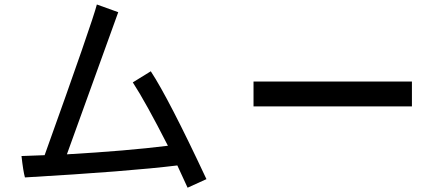

<svg xmlns="http://www.w3.org/2000/svg" viewBox="-20 -790 2040 876"><path d="M921.9 27.3 835.9 66.4 789.1 -35.2Q566.4 -7.8 93.8 19.5Q85.9 -7.8 78.1 -78.1L183.6 -82Q402.3 -691.4 421.9 -769.5L519.5 -734.4L285.2 -85.9Q558.6 -101.6 746.1 -125Q644.5 -324.2 585.9 -414.1L668 -464.8Q750 -339.8 921.9 27.3Z M1859.4 -304.7H1136.7V-418H1859.4Z"/></svg>

Font: Droid Sans Fallback
Style: Regular
Weight: 400
Designer: Steve Matteson
Foundry: Ascender Corporation
Version: 3.00 (Khmer version)